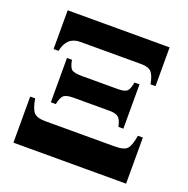

<svg xmlns="http://www.w3.org/2000/svg" viewBox="-122 -792 890 908"><g transform="rotate(20 323.5 -338.0)"><path d="M67 -481V-676H580V-481H555Q547 -524 532 -540Q517 -556 481 -556H174Q107 -556 92 -481ZM141 -463H166Q173 -425 186 -416Q199 -407 236 -407H417Q449 -407 461.5 -416.5Q474 -426 481 -463H506V-240H481Q474 -275 460 -286Q446 -297 417 -297H235Q200 -297 186.5 -286.5Q173 -276 166 -240H141ZM40 -232H65Q73 -183 88.5 -165Q104 -147 147 -147H496Q544 -147 559 -164.5Q574 -182 582 -232H607V0H40Z"/></g></svg>

Font: STIX MathJax Main
Style: Bold
Weight: 700
Designer: MicroPress Inc., with final additions and corrections provided by Coen Hoffman, Elsevier (retired)
Version: Version 1.1.1